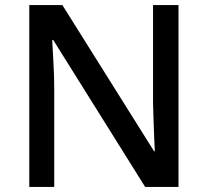

<svg xmlns="http://www.w3.org/2000/svg" viewBox="-20 -734 816 754"><path d="M681 0H550L189 -577H185Q187 -537 190 -485.5Q193 -434 193 -380V0H95V-714H225L585 -140H588Q587 -161 585.5 -193Q584 -225 583 -261.5Q582 -298 581 -330V-714H681Z"/></svg>

Font: Noto Sans Sinhala Medium
Style: Regular
Weight: 500
Designer: Jelle Bosma - Monotype Design Team
Foundry: Monotype Imaging Inc.
Version: Version 2.006; ttfautohint (v1.8.4.7-5d5b)